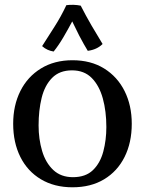

<svg xmlns="http://www.w3.org/2000/svg" viewBox="-20 -776 616 816"><path d="M36 -250Q36 -328 66.5 -389Q97 -450 154 -485Q211 -520 288 -520Q366 -520 422.5 -485Q479 -450 509.5 -389Q540 -328 540 -250Q540 -170 509.5 -109Q479 -48 422.5 -14Q366 20 288 20Q211 20 154 -14Q97 -48 66.5 -109Q36 -170 36 -250ZM432 -236Q432 -303 417 -357.5Q402 -412 370 -444.5Q338 -477 286 -477Q233 -477 201.5 -445Q170 -413 157 -360Q144 -307 144 -243Q144 -185 159 -134.5Q174 -84 206.5 -53.5Q239 -23 290 -23Q344 -23 375 -53Q406 -83 419 -132Q432 -181 432 -236ZM416 -589Q392 -565 353 -560Q344 -575 336 -589Q328 -603 316.5 -625Q305 -647 287 -685Q269 -651 249 -617Q229 -583 208 -557Q195 -559 182.5 -564.5Q170 -570 159 -580Q183 -618 211 -661.5Q239 -705 262 -754Q277 -756 292.5 -755.5Q308 -755 323 -752Q345 -709 368.5 -668.5Q392 -628 416 -589Z"/></svg>

Font: Alike
Style: Regular
Weight: 400
Designer: Sveta Sebyakina
Foundry: Cyreal (www.cyreal.org)
Version: Version 1.301; ttfautohint (v1.8.4.7-5d5b)